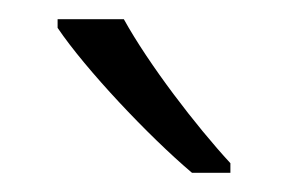

<svg xmlns="http://www.w3.org/2000/svg" viewBox="-20 -786 300 200"><path d="M109 -766H40V-757C69 -714 135 -644 180 -606H220V-616C184 -655 135 -719 109 -766Z"/></svg>

Font: Noto Sans Bengali SemiCondensed Light
Style: Regular
Weight: 300
Width: 4
Designer: Joana Ranito - Universal Thirst; Jelle Bosma - Monotype Design Team
Foundry: Universal Thirst ehf.
Version: Version 3.000